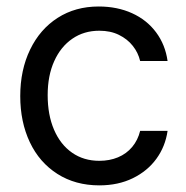

<svg xmlns="http://www.w3.org/2000/svg" viewBox="-20 -557 569 588"><path d="M155.8 -24.4C192.5 -1 235.4 10.7 284.2 10.7C322.6 10.7 356.8 3.4 386.7 -11.2C416.7 -25.9 440.8 -45.7 459 -70.8C477.2 -95.9 488.6 -124.3 493.2 -156.2H409.2C404.6 -137.4 396.5 -120.9 384.8 -106.9C373 -92.9 358.6 -82.4 341.3 -75.2C324.1 -68 305 -64.5 284.2 -64.5C252.3 -64.5 224.4 -72.8 200.7 -89.4C176.9 -106 158.5 -129.4 145.5 -159.7C132.5 -189.9 126 -225.3 126 -265.6C126 -305.3 132.6 -340 146 -369.6C159.3 -399.3 177.9 -422.2 201.7 -438.5C225.4 -454.8 252.9 -462.9 284.2 -462.9C307 -462.9 327 -458.7 344.2 -450.2C361.5 -441.7 375.7 -430.5 386.7 -416.5C397.8 -402.5 405.3 -387 409.2 -370.1H493.2C488.6 -403.3 476.9 -432.6 458 -458C439.1 -483.4 414.6 -502.9 384.3 -516.6C354 -530.3 320 -537.1 282.2 -537.1C234.7 -537.1 192.9 -525.6 156.7 -502.4C120.6 -479.3 92.4 -446.9 72.3 -405.3C52.1 -363.6 42 -316.1 42 -262.7C42 -210 51.8 -162.9 71.3 -121.6C90.8 -80.2 119 -47.9 155.8 -24.4Z"/></svg>

Font: Pretendard Variable
Style: Regular
Weight: 400
Designer: Base glyphs from Inter by Rasmus Andersson; Hangeul glyphs from Noto Sans CJK(Source Han Sans) by Jang Soo-young and Kan
Foundry: Kil Hyung-jin
Version: Version 1.309;Glyphs 3.2 (3225)